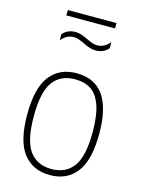

<svg xmlns="http://www.w3.org/2000/svg" viewBox="-128 -931 749 1015"><g transform="rotate(15 246.0 -424.0)"><path d="M49 -270Q49 -415 100.8 -481.5Q152.5 -548 246.5 -548Q443.5 -548 443.5 -270Q443.5 -125 391.8 -58Q340 9 246.5 9Q153 9 101 -58Q49 -125 49 -270ZM407.5 -268.5Q407.5 -360 388.2 -414.5Q369 -469 333.5 -492Q298 -515 246.5 -515Q168 -515 126.5 -459.5Q85 -404 85 -272Q85 -137 126.5 -80.5Q168 -24 246.5 -24Q325 -24 366.2 -80Q407.5 -136 407.5 -268.5ZM239.5 -711Q220.5 -720 208 -724.2Q195.5 -728.5 183.5 -728.5Q162.5 -728.5 145.5 -719.8Q128.5 -711 113.5 -693V-726Q125.5 -741 143.5 -749Q161.5 -757 183.5 -757Q200.5 -757 216.8 -751.5Q233 -746 253.5 -736Q272.5 -727 285 -722.8Q297.5 -718.5 309.5 -718.5Q330.5 -718.5 347.5 -727.2Q364.5 -736 380 -754V-721Q354 -690 309.5 -690Q292.5 -690 276.2 -695.5Q260 -701 239.5 -711ZM113.5 -829V-858.5H380V-829Z"/></g></svg>

Font: Encode Sans Semi Condensed Thin
Style: Regular
Weight: 250
Width: 4
Designer: Multiple Designers
Foundry: Impallari Type
Version: Version 2.000